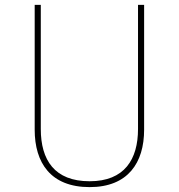

<svg xmlns="http://www.w3.org/2000/svg" viewBox="-20 -755 731 786"><path d="M570 -735H545V-227C545 -103 490 -13 347 -13C203 -13 147 -100 147 -227V-735H122V-224C122 -89 187 11 347 11C504 11 570 -89 570 -224Z"/></svg>

Font: Glow Sans SC Normal Thin
Style: Regular
Weight: 100
Designer: Ryoko NISHIZUKA (kana, bopomofo & ideographs); Paul D. Hunt (Latin, Greek & Cyrillic); Sandoll Communications, Soo-young
Version: Version 0.93